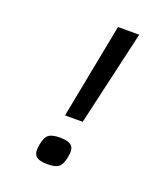

<svg xmlns="http://www.w3.org/2000/svg" viewBox="-147 -904 893 1021"><g transform="rotate(20 300.0 -393.0)"><path d="M240 -262 344 -800H464L340 -262ZM240 14Q189 14 172.5 -5.5Q156 -25 166 -72Q174 -113 192.5 -127.5Q211 -142 256 -142Q307 -142 324 -122.5Q341 -103 330 -56Q322 -15 303.5 -0.5Q285 14 240 14Z"/></g></svg>

Font: Victor Mono Thin
Style: Bold Italic
Weight: 700
Italic angle: -12°
Monospace: yes
Version: Version 1.561;gftools[0.9.30]